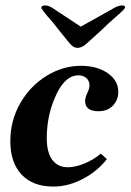

<svg xmlns="http://www.w3.org/2000/svg" viewBox="-20 -677 480 706"><path d="M18 -158Q18 -234 54.5 -297.5Q91 -361 151 -398Q211 -435 278 -435Q337 -435 376 -408Q415 -381 415 -339Q415 -310 395.5 -289Q376 -268 342 -268Q293 -268 293 -306Q293 -317 301 -335Q309 -351 309 -362Q309 -380 297.5 -390Q286 -400 268 -400Q216 -400 181 -316Q152 -248 152 -169Q152 -116 172.5 -89Q193 -62 229 -62Q257 -62 290 -75.5Q323 -89 351 -112L373 -92Q338 -47 284.5 -19Q231 9 176 9Q101 9 59.5 -35Q18 -79 18 -158ZM235 -519 196 -567Q177 -593 153 -619Q132 -645 132 -648Q132 -657 146 -657Q160 -657 177 -645L277 -579L395 -645Q414 -657 429 -657Q440 -657 440 -650Q440 -644 407 -616Q377 -590 354 -567L301 -519Q282 -501 265 -501Q249 -501 235 -519Z"/></svg>

Font: Unna
Style: Bold Italic
Weight: 700
Italic angle: -8.05°
Designer: Jorge de Buen Unna
Foundry: Omnibus-Type
Version: Version 2.008